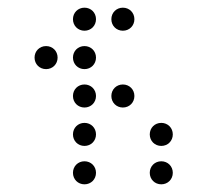

<svg xmlns="http://www.w3.org/2000/svg" viewBox="-20 -500 540 500"><path d="M200 -420C217 -420 230 -433 230 -450C230 -467 217 -480 200 -480C183 -480 170 -467 170 -450C170 -433 183 -420 200 -420ZM300 -420C317 -420 330 -433 330 -450C330 -467 317 -480 300 -480C283 -480 270 -467 270 -450C270 -433 283 -420 300 -420ZM100 -320C117 -320 130 -333 130 -350C130 -367 117 -380 100 -380C83 -380 70 -367 70 -350C70 -333 83 -320 100 -320ZM200 -320C217 -320 230 -333 230 -350C230 -367 217 -380 200 -380C183 -380 170 -367 170 -350C170 -333 183 -320 200 -320ZM200 -220C217 -220 230 -233 230 -250C230 -267 217 -280 200 -280C183 -280 170 -267 170 -250C170 -233 183 -220 200 -220ZM300 -220C317 -220 330 -233 330 -250C330 -267 317 -280 300 -280C283 -280 270 -267 270 -250C270 -233 283 -220 300 -220ZM200 -120C217 -120 230 -133 230 -150C230 -167 217 -180 200 -180C183 -180 170 -167 170 -150C170 -133 183 -120 200 -120ZM400 -120C417 -120 430 -133 430 -150C430 -167 417 -180 400 -180C383 -180 370 -167 370 -150C370 -133 383 -120 400 -120ZM200 -20C217 -20 230 -33 230 -50C230 -67 217 -80 200 -80C183 -80 170 -67 170 -50C170 -33 183 -20 200 -20ZM400 -20C417 -20 430 -33 430 -50C430 -67 417 -80 400 -80C383 -80 370 -67 370 -50C370 -33 383 -20 400 -20Z"/></svg>

Font: TINY 5x3 60
Style: Regular
Weight: 150
Designer: Jack Halten Fahnestock
Foundry: Velvetyne Type Foundry
Version: Version 1.002;hotconv 1.0.109;makeotfexe 2.5.65596